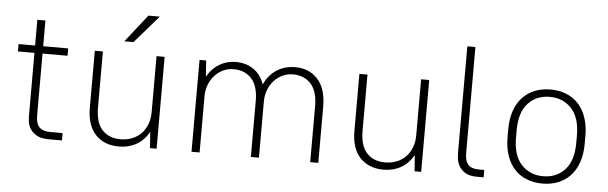

<svg xmlns="http://www.w3.org/2000/svg" viewBox="-47 -875 3299 1041"><g transform="rotate(5 1602.5 -354.5)"><path d="M245 0Q200 0 176 -14.5Q152 -29 140.5 -48.5Q129 -68 127 -88Q125 -108 125 -119V-460H35V-500H125V-640H169V-500H305V-460H169V-124Q169 -79 188 -59.5Q207 -40 249 -40H315V0H245Z M625 6Q545 6 497.5 -44Q450 -94 450 -190V-500H494V-195Q494 -113 530.5 -73.5Q567 -34 630 -34Q664 -34 693 -45.5Q722 -57 742.5 -78Q763 -99 774.5 -129Q786 -159 786 -195V-500H830V0H794L788 -85H786Q761 -41 719.5 -17.5Q678 6 625 6ZM723 -715H785L655 -565H605Z M1020 -500H1056L1062 -415H1064Q1089 -459 1129 -482.5Q1169 -506 1218 -506Q1273 -506 1313.5 -478.5Q1354 -451 1373 -397Q1395 -448 1439 -477Q1483 -506 1541 -506Q1616 -506 1663 -455.5Q1710 -405 1710 -305V0H1666V-305Q1666 -386 1629.5 -426Q1593 -466 1531 -466Q1502 -466 1476 -454Q1450 -442 1430 -420.5Q1410 -399 1398.5 -369.5Q1387 -340 1387 -305V0H1343V-305Q1343 -386 1306.5 -426Q1270 -466 1208 -466Q1179 -466 1153 -454Q1127 -442 1107 -420.5Q1087 -399 1075.5 -369.5Q1064 -340 1064 -305V0H1020Z M2065 6Q1985 6 1937.5 -44Q1890 -94 1890 -190V-500H1934V-195Q1934 -113 1970.5 -73.5Q2007 -34 2070 -34Q2104 -34 2133 -45.5Q2162 -57 2182.5 -78Q2203 -99 2214.5 -129Q2226 -159 2226 -195V-500H2270V0H2234L2228 -85H2226Q2201 -41 2159.5 -17.5Q2118 6 2065 6Z M2574 0Q2532 0 2508.5 -15Q2485 -30 2474.5 -50.5Q2464 -71 2462 -90.5Q2460 -110 2460 -119V-700H2504V-124Q2504 -79 2522.5 -59.5Q2541 -40 2579 -40H2610V0H2574Z M2930 6Q2883 6 2844 -9.5Q2805 -25 2777.5 -55Q2750 -85 2735 -129Q2720 -173 2720 -230V-270Q2720 -327 2735 -371Q2750 -415 2778 -445Q2806 -475 2844.5 -490.5Q2883 -506 2930 -506Q2977 -506 3016 -490.5Q3055 -475 3082.5 -445Q3110 -415 3125 -371Q3140 -327 3140 -270V-230Q3140 -173 3125 -129Q3110 -85 3082 -55Q3054 -25 3015.5 -9.5Q2977 6 2930 6ZM2930 -34Q3003 -34 3048.5 -83.5Q3094 -133 3094 -230V-270Q3094 -367 3048 -416.5Q3002 -466 2930 -466Q2857 -466 2811.5 -416.5Q2766 -367 2766 -270V-230Q2766 -133 2812 -83.5Q2858 -34 2930 -34Z"/></g></svg>

Font: PT Root UI Light
Style: Regular
Weight: 300
Designer: Vitaly Kuzmin
Foundry: ParaType Ltd.
Version: Version 2.000G